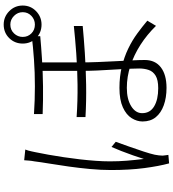

<svg xmlns="http://www.w3.org/2000/svg" viewBox="32 -924 936 1040"><g transform="rotate(-90 500.0 -404.0)"><path d="M682 -663Q682 -627 682 -586Q682 -545 682 -505.5Q682 -466 682 -434Q682 -390 684 -341Q686 -292 688.5 -244.5Q691 -197 693 -156.5Q695 -116 695 -88Q695 -31 655 -0.5Q615 30 544 30Q491 30 449.5 15Q408 0 385 -28.5Q362 -57 362 -100Q362 -130 380 -159Q398 -188 438.5 -206.5Q479 -225 544 -225Q606 -225 659 -212Q712 -199 756.5 -177.5Q801 -156 838.5 -128.5Q876 -101 908 -74L880 -27Q832 -76 777.5 -111Q723 -146 664 -165.5Q605 -185 544 -185Q483 -185 445 -161.5Q407 -138 407 -102Q407 -59 444 -37Q481 -15 542 -15Q587 -15 610 -29Q633 -43 641 -66.5Q649 -90 649 -118Q649 -138 647.5 -175Q646 -212 643 -256.5Q640 -301 638 -346.5Q636 -392 636 -431Q636 -464 636 -506.5Q636 -549 636 -591.5Q636 -634 636 -663ZM386 -457Q474 -451 562 -452Q650 -453 731.5 -459Q813 -465 879 -472V-424Q816 -418 733.5 -412.5Q651 -407 562 -405.5Q473 -404 386 -409ZM402 -688Q477 -683 552.5 -683Q628 -683 698 -688Q768 -693 824 -700V-654Q769 -649 699 -644.5Q629 -640 553 -639Q477 -638 402 -641ZM210 -735Q207 -728 204.5 -719Q202 -710 200 -700.5Q198 -691 196 -682Q189 -649 182 -609.5Q175 -570 168.5 -526.5Q162 -483 157 -439.5Q152 -396 149 -354.5Q146 -313 146 -277Q146 -228 149.5 -185.5Q153 -143 159 -93Q167 -119 178.5 -151.5Q190 -184 202 -215Q214 -246 224 -268L252 -245Q241 -215 226.5 -174Q212 -133 199.5 -95Q187 -57 182 -34Q180 -24 178.5 -12Q177 0 177 9Q178 17 179 25.5Q180 34 181 40L135 44Q120 -11 109.5 -90.5Q99 -170 99 -271Q99 -325 104.5 -384Q110 -443 118 -500Q126 -557 134 -605Q142 -653 146 -686Q149 -701 150 -715Q151 -729 152 -741ZM820 -749Q820 -721 839 -702Q858 -683 887 -683Q914 -683 934 -702Q954 -721 954 -749Q954 -776 934 -796Q914 -816 887 -816Q858 -816 839 -796Q820 -776 820 -749ZM784 -749Q784 -792 813.5 -822Q843 -852 887 -852Q929 -852 959.5 -822Q990 -792 990 -749Q990 -706 959.5 -676.5Q929 -647 887 -647Q843 -647 813.5 -676.5Q784 -706 784 -749Z"/></g></svg>

Font: Noto Sans JP Thin Light
Style: Regular
Weight: 300
Version: Version 2.004-H2;hotconv 1.0.118;makeotfexe 2.5.65603